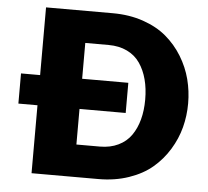

<svg xmlns="http://www.w3.org/2000/svg" viewBox="-51 -757 878 811"><g transform="rotate(5 388.0 -351.5)"><path d="M111.8 0V-288.1H30.8V-416H111.8V-703.1H395Q465.3 -703.1 524.2 -682.9Q583 -662.6 623.3 -628.4Q663.6 -594.2 691.4 -548.8Q719.2 -503.4 732.2 -453.4Q745.1 -403.3 745.1 -351.1Q745.1 -298.8 732.2 -249.3Q719.2 -199.7 691.4 -154.3Q663.6 -108.9 623.3 -74.7Q583 -40.5 524.2 -20.3Q465.3 0 395 0ZM290 -567.9V-416H485.8V-288.1H290V-137.2H389.2Q433.6 -137.2 467.5 -153.6Q501.5 -169.9 522 -199.2Q542.5 -228.5 552.7 -266.8Q563 -305.2 563 -351.1Q563 -398.4 552.7 -437Q542.5 -475.6 522 -505.4Q501.5 -535.2 467.5 -551.5Q433.6 -567.9 389.2 -567.9Z"/></g></svg>

Font: LT Superior Black
Style: Regular
Weight: 900
Designer: Daniel Lyons
Foundry: LyonsType
Version: Version 2.005